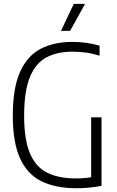

<svg xmlns="http://www.w3.org/2000/svg" viewBox="-20 -965 604 990"><path d="M374 5.5Q266.5 5.5 193.5 -30.5Q120.5 -66.5 83.2 -148.8Q46 -231 46 -369Q46 -510 83 -593.2Q120 -676.5 188.8 -712.8Q257.5 -749 353 -749Q426.5 -749 493.5 -729.5V-678Q456.5 -689.5 422.2 -694Q388 -698.5 353.5 -698.5Q274.5 -698.5 219 -668.8Q163.5 -639 134 -567.2Q104.5 -495.5 104.5 -368.5Q104.5 -245.5 134.2 -174.8Q164 -104 223.2 -74.5Q282.5 -45 371 -45Q413.5 -45 450 -51V-360H503.5V-6.5Q466 0 435.2 2.8Q404.5 5.5 374 5.5ZM294.5 -806 360.5 -945H418.5L341.5 -806Z"/></svg>

Font: Encode Sans Condensed Light
Style: Regular
Weight: 300
Width: 3
Designer: Multiple Designers
Foundry: Impallari Type
Version: Version 3.000; ttfautohint (v1.8.3) -l 8 -r 50 -G 200 -x 14 